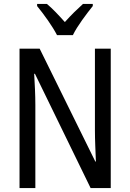

<svg xmlns="http://www.w3.org/2000/svg" viewBox="-20 -963 666 983"><path d="M272 -783H353C375 -829 423 -892 455 -932V-943H405C371 -912 347 -889 312 -850C281 -885 248 -920 220 -943H170V-932C206 -888 249 -828 272 -783ZM547 0V-714H466V-294C466 -247 469 -187 471 -136H468L183 -714H80V0H161V-426C161 -477 158 -533 155 -585H159L444 0Z"/></svg>

Font: Noto Sans Sinhala UI Condensed
Style: Regular
Weight: 400
Width: 3
Designer: Jelle Bosma - Monotype Design Team
Foundry: Monotype Imaging Inc.
Version: Version 2.006